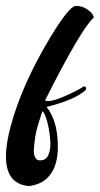

<svg xmlns="http://www.w3.org/2000/svg" viewBox="-85 -425 336 648"><path d="M170 -405Q200 -406 224 -381Q232 -371 231 -365Q190 -330 67 -86Q86 -75 173 -119Q192 -129 195 -132Q201 -136 205 -130Q207 -125 204 -121Q168 -88 72 -64Q107 -22 110 57Q114 153 59 188Q38 200 13 203Q-99 194 -50 5Q-12 -139 86 -301Q148 -403 170 -405ZM58 -49Q56 -44 53.5 -36Q51 -28 44 -5.5Q37 17 34 36.5Q31 56 29.5 76Q28 96 34 107Q40 118 54 116Q71 115 78.5 97.5Q86 80 85 56Q84 32 79.5 8Q75 -16 68.5 -32.5Q62 -49 58 -49Z"/></svg>

Font: Sagha
Style: Regular
Weight: 400
Designer: MUHAMMAD YONI
Version: Version 001.000